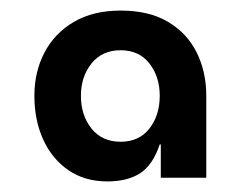

<svg xmlns="http://www.w3.org/2000/svg" viewBox="-20 -732 455 363"><path d="M183 -389Q140 -389 109 -410.5Q78 -432 61.5 -468.5Q45 -505 45 -551Q45 -596 64 -632.5Q83 -669 119.5 -690.5Q156 -712 208 -712Q262 -712 298 -690.5Q334 -669 352 -632.5Q370 -596 370 -551V-396H284V-459H282Q269 -420 245 -404.5Q221 -389 183 -389ZM208 -464Q243 -464 262.5 -489Q282 -514 282 -551Q282 -587 262.5 -612Q243 -637 208 -637Q173 -637 153 -612Q133 -587 133 -551Q133 -514 153 -489Q173 -464 208 -464Z"/></svg>

Font: MuseoModerno Thin SemiBold
Style: Regular
Weight: 600
Version: Version 1.003